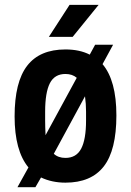

<svg xmlns="http://www.w3.org/2000/svg" viewBox="-20 -738 537 789"><path d="M278.5 -586.4H180.7L265.9 -718.1H385.3ZM401.4 -474.4Q458.3 -407 458.3 -263.9Q458.3 -120.8 406.4 -54.1Q354.5 12.6 248.9 12.6Q193.7 12.6 148.6 -8.7L125.5 31.3H51.7L96.9 -50Q40 -118.6 40 -259.8Q40 -401 91.7 -467.9Q143.4 -534.8 248.9 -534.8Q307.1 -534.8 348.8 -513.5L371 -554.3H444.8ZM248.9 -434Q204.2 -434 184.8 -395.7Q165.5 -357.5 165.5 -279.3V-242.8Q165.5 -218.1 167.2 -182.5L295.4 -418.3Q277.2 -434 248.9 -434ZM248.9 -89.1Q293.7 -89.1 313.6 -127.1Q333.6 -165.1 333.6 -242.8V-279.3Q333.6 -311 329.3 -342.3L201.1 -106Q219.4 -89.1 248.9 -89.1Z"/></svg>

Font: Puralecka Narrow
Style: Bold
Weight: 700
Designer: Hector Gatti, Marcela Romero, Pablo Cosgaya and Nicolas Silva
Version: Version 1.004;PS 001.004;hotconv 1.0.70;makeotf.lib2.5.58329